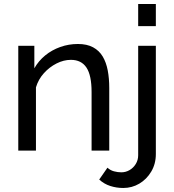

<svg xmlns="http://www.w3.org/2000/svg" viewBox="-20 -750 867 956"><path d="M524 0H436V-292Q436 -375 410.5 -413.5Q385 -452 333 -452Q297 -452 261.5 -434Q226 -416 198.5 -385.5Q171 -355 159 -315V0H71V-522H151V-410Q172 -447 205 -474Q238 -501 280 -516Q322 -531 368 -531Q413 -531 443.5 -514.5Q474 -498 491.5 -468.5Q509 -439 516.5 -399Q524 -359 524 -312ZM474 144 515 85Q529 98 547.5 103Q566 108 584 108Q606 108 625 97Q644 86 656 66.5Q668 47 668 23V-522H756V17Q756 66 733 104.5Q710 143 673.5 164.5Q637 186 594 186Q560 186 529 176Q498 166 474 144ZM668 -620V-730H756V-620Z"/></svg>

Font: YasnoRaleway Medium
Style: Regular
Weight: 500
Designer: Matt McInerney, Pablo Impallari, Rodrigo Fuenzalida
Foundry: Matt McInerney, Pablo Impallari, Rodrigo Fuenzalida
Version: Version 4.026